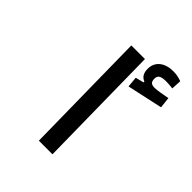

<svg xmlns="http://www.w3.org/2000/svg" viewBox="-209 -878 1003 1003"><g transform="rotate(45 293.0 -376.5)"><path d="M246.6 0H347.2L336.9 -693.4H236.3ZM377.4 -531.7 574.7 -574.7 567.9 -635.7C538.6 -630.4 498 -622.6 479.5 -622.6C456.1 -622.6 444.3 -629.9 444.3 -654.8C444.3 -680.2 457.5 -689.5 500.5 -689.5C511.7 -689.5 531.2 -688 546.4 -686L549.3 -741.7C532.7 -748 514.6 -753.4 487.3 -753.4C426.3 -753.4 382.8 -722.7 382.8 -667.5C382.8 -636.2 395.5 -616.2 418 -608.4V-602.1L372.1 -590.3Z"/></g></svg>

Font: Cascadia Code PL
Style: Regular
Weight: 400
Monospace: yes
Designer: Aaron Bell
Foundry: Saja Typeworks
Version: Version 2404.023